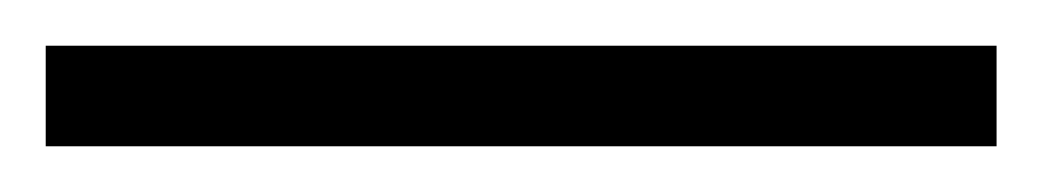

<svg xmlns="http://www.w3.org/2000/svg" viewBox="-22 70 456 84"><path d="M414 134H-2V90H414Z"/></svg>

Font: Noto Sans Sinhala UI SemiCondensed Light
Style: Regular
Weight: 300
Width: 4
Designer: Jelle Bosma - Monotype Design Team
Foundry: Monotype Imaging Inc.
Version: Version 2.006; ttfautohint (v1.8.4.7-5d5b)